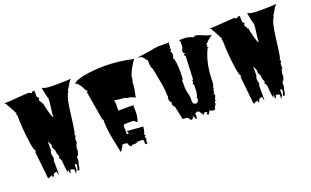

<svg xmlns="http://www.w3.org/2000/svg" viewBox="-90 -1197 2849 1761"><g transform="rotate(-20 1334.5 -317.0)"><path d="M301.3 -164.6Q283.2 -188 283.2 -209.5L292 -220.7H283.2Q283.2 -231.4 274.9 -245.4Q266.6 -259.3 265.1 -262.7V-176.3Q256.3 -163.6 256.3 -146.2Q256.3 -128.9 265.1 -97.2L257.3 -85V61Q247.6 49.8 247.6 27.3H230.5Q229 27.3 220.9 32.7Q212.9 38.1 212.4 38.6V50.3L204.1 61H195.8V38.6Q185.5 50.3 168.9 50.3L160.2 61L151.4 50.3L124 -209.5L133.3 -220.7Q117.7 -228.5 105.5 -312Q84.5 -460.4 84.5 -584.5L75.7 -590.3L84.5 -601.1Q81.5 -606 68.8 -631.8Q37.1 -696.3 26.9 -703.6V-714.8L6.8 -726.6Q50.3 -726.6 134.3 -733.9Q218.3 -741.2 257.3 -741.2Q265.6 -730 283.2 -730V-741.2H309.1V-684.6L327.6 -662.1L318.8 -651.4Q318.8 -635.3 329.6 -624.5Q335.9 -618.2 335.2 -616.7Q334.5 -615.2 334.5 -612.5Q334.5 -609.9 336.9 -607.2Q339.4 -604.5 341.8 -604.5L344.7 -606Q344.7 -586.4 362.3 -521Q379.9 -455.6 389.6 -455.6V-456.1Q389.6 -486.3 397.9 -542.5Q406.2 -598.6 406.2 -628.9Q400.9 -637.2 390.6 -688.7Q380.4 -740.2 380.4 -741.2H389.6Q402.8 -725.6 500.5 -725.6Q598.1 -725.6 664.1 -730Q651.4 -727.5 627.7 -686.5Q604 -645.5 598.6 -639.6V-627.9Q568.4 -590.3 551.8 -448.2Q532.7 -286.1 521 -244.1H512.2L521 -232.9V-220.7Q510.3 -206.5 510.3 -189Q510.3 -171.4 512.2 -153.8H497.6L503.9 -142.6Q493.2 -128.9 493.2 -109.1Q493.2 -89.4 494.1 -85Q490.7 -80.1 488.3 -67.9Q481.9 -40 468.3 -40V-16.1Q468.3 15.6 459.5 27.3Q454.6 85.4 442.4 85.4L432.6 84.5V71.8Q432.6 70.3 437.7 58.6Q442.9 46.9 442.9 38.1Q442.9 29.3 442.4 27.3L432.6 16.1L423.8 27.3V71.8L406.7 106.9V61L371.6 50.3L362.3 84.5L354 71.8V50.3H344.7V71.8Q337.9 62.5 333.3 23.2Q328.6 -16.1 328.6 -38.6Q328.6 -61 309.1 -85L318.8 -97.2Q301.3 -126 301.3 -164.6Z M1005.4 32.2 983.9 31.7 969.2 43.5 949.7 21V8.8Q939.9 -1.5 920.9 -1.5H901.4L891.1 8.8V21Q882.3 21 876.5 38.1Q870.6 55.2 862.3 55.2V65.4Q857.4 39.1 842.8 -31.2Q812 -174.8 812 -250.5Q812 -265.6 813 -272.9L803.7 -284.2L755.9 -567.4H765.6V-579.1H755.9Q754.4 -581.5 749.8 -591.1Q745.1 -600.6 743.7 -603.5Q742.2 -606.4 737.8 -615Q733.4 -623.5 731.2 -627Q729 -630.4 724.4 -637.5Q719.7 -644.5 716.6 -647.9Q713.4 -651.4 708.5 -657Q703.6 -662.6 699.2 -666Q684.6 -676.3 676.8 -680.2H687.5Q713.9 -702.6 779.3 -715.8Q874 -734.9 997.3 -734.9Q1120.6 -734.9 1269 -702.6Q1249.5 -681.2 1220 -626.2Q1190.4 -571.3 1190.4 -546.4Q1190.4 -521.5 1180.7 -510.7L1181.6 -494.6Q1181.6 -455.6 1161.1 -363.8Q1120.6 -386.2 1099.1 -386.2Q1077.6 -386.2 1067.9 -397Q1042 -397 1023.7 -399.7Q1005.4 -402.3 988.5 -404.8Q971.7 -407.2 962.4 -408.7Q971.2 -403.8 971.2 -359.4L969.2 -306.6H1116.2V-227.5Q1116.2 -212.9 1109.9 -181.9Q1103.5 -150.9 1096.2 -148.4L1067.9 -171.4H979.5L969.2 -160.6V-80.1L979.5 -72.3L988.3 -80.1L979.5 -103.5Q1002.4 -103 1054 -97.7Q1105.5 -92.3 1133.8 -92.3V-80.1L1125 -35.6L1116.2 -23.4L1125 -12.7V-1.5H1116.2V8.8L1125 21Q1116.2 33.2 1116.2 46.9V77.1L1107.4 65.4H1096.2V32.2L1086.4 21H1038.1Q1028.3 32.2 1005.4 32.2Z M1721.2 -9.3 1737.8 -11.2 1711.4 -22.5 1685.5 0V-15.1Q1683.6 -23.4 1676.8 -23.4V-14.2Q1674.8 -30.8 1667.2 -40.5Q1659.7 -50.3 1640.6 -50.3Q1636.2 -43.5 1630.6 -43.5Q1625 -43.5 1623.5 -44.4L1625 -24.9Q1625 11.7 1614.7 11.7Q1607.4 -13.2 1595.2 -22.5Q1588.9 -22.5 1586.9 -21.5L1595.2 -12.7L1575.2 3.4L1556.6 -7.8Q1556.6 -22 1543.9 -26.4Q1527.8 -32.7 1497.1 -32.7Q1497.1 -38.6 1483.2 -102.8Q1469.2 -167 1468.3 -168.9Q1466.3 -167 1464.1 -167Q1461.9 -167 1459.2 -170.2Q1456.5 -173.3 1456.5 -176Q1456.5 -178.7 1458.5 -180.7L1448.2 -192.4L1458.5 -214.8H1448.2Q1437.5 -227.5 1436.8 -250Q1436 -272.5 1445.8 -277.3L1438.5 -282.2V-293Q1438.5 -350.6 1421.9 -432.9Q1405.3 -515.1 1401.4 -543H1395L1401.4 -553.2Q1382.3 -575.2 1382.3 -625V-644.5Q1374.5 -653.8 1365.5 -666Q1356.4 -678.2 1352.5 -682.9Q1348.6 -687.5 1340.8 -692.9Q1328.6 -701.2 1294.4 -701.2Q1313 -705.6 1385.3 -714.6Q1457.5 -723.6 1487.8 -734.9V-723.6L1497.1 -734.9H1623.5L1614.7 -723.6V-689L1605 -678.2Q1605.5 -678.7 1608.9 -678.7Q1616.7 -678.7 1616.7 -671.4Q1616.7 -669.4 1614.7 -667.5L1605 -655.3Q1615.7 -638.7 1615.7 -619.6Q1615.7 -600.6 1605 -587.9Q1626 -563.5 1626 -448.2Q1626 -397.5 1623.5 -372.1H1614.7V-293Q1614.7 -275.4 1623.8 -239.5Q1632.8 -203.6 1632.8 -189.9L1631.8 -158.2Q1631.8 -123.5 1667.5 -123.5L1685.5 -135.7V-146.5L1694.3 -157.2L1685.5 -168.9Q1703.1 -195.3 1703.1 -256.8V-282.2L1707 -285.2L1694.3 -305.2L1703.1 -315.9V-339.8H1711.4L1721.2 -565.4L1711.4 -576.2V-587.9H1721.2Q1723.1 -590.3 1723.1 -593Q1723.1 -595.7 1715.6 -598.4Q1708 -601.1 1708 -603.3Q1708 -605.5 1711.4 -610.4L1703.1 -620.1L1704.6 -619.6Q1706.5 -619.6 1709 -622.6Q1711.4 -625.5 1711.4 -627.4Q1711.4 -629.4 1709.5 -630.4Q1721.7 -642.6 1721.7 -674.3Q1721.7 -706.1 1721.2 -712.4L1711.4 -723.6H1764.6Q1802.7 -723.6 1853 -701.2L1861.3 -712.4Q1886.7 -712.4 1936.5 -689.9Q1986.3 -667.5 2014.6 -667.5Q1975.6 -644.5 1935.5 -598.6L1945.3 -589.4H1943.4Q1939.9 -589.4 1937 -586.2Q1934.1 -583 1934.1 -580.1Q1934.1 -577.1 1935.5 -576.2L1946.3 -565.4H1935.5Q1871.6 -438 1871.6 -252.4Q1871.6 -233.9 1861.3 -214.8V-192.4H1853L1854 -178.2Q1854 -157.2 1844.2 -157.2L1853 -135.7L1835.4 -90.3Q1836.4 -92.3 1838.6 -92.3Q1840.8 -92.3 1843.3 -89.1Q1845.7 -85.9 1845.7 -83.3Q1845.7 -80.6 1844.2 -79.1L1835.4 -90.3L1826.2 -67.4L1835.4 -56.6H1826.2L1808.1 -22.5V-11.2Q1805.2 -10.3 1789.6 -10.3Q1773.9 -10.3 1755.9 -22.5Q1752.4 -13.2 1744.4 -0.5Q1736.3 12.2 1729 12.7Z M2306.2 -164.6Q2288.1 -188 2288.1 -209.5L2296.9 -220.7H2288.1Q2288.1 -231.4 2279.8 -245.4Q2271.5 -259.3 2270 -262.7V-176.3Q2261.2 -163.6 2261.2 -146.2Q2261.2 -128.9 2270 -97.2L2262.2 -85V61Q2252.4 49.8 2252.4 27.3H2235.4Q2233.9 27.3 2225.8 32.7Q2217.8 38.1 2217.3 38.6V50.3L2209 61H2200.7V38.6Q2190.4 50.3 2173.8 50.3L2165 61L2156.2 50.3L2128.9 -209.5L2138.2 -220.7Q2122.6 -228.5 2110.4 -312Q2089.4 -460.4 2089.4 -584.5L2080.6 -590.3L2089.4 -601.1Q2086.4 -606 2073.7 -631.8Q2042 -696.3 2031.7 -703.6V-714.8L2011.7 -726.6Q2055.2 -726.6 2139.2 -733.9Q2223.1 -741.2 2262.2 -741.2Q2270.5 -730 2288.1 -730V-741.2H2314V-684.6L2332.5 -662.1L2323.7 -651.4Q2323.7 -635.3 2334.5 -624.5Q2340.8 -618.2 2340.1 -616.7Q2339.4 -615.2 2339.4 -612.5Q2339.4 -609.9 2341.8 -607.2Q2344.2 -604.5 2346.7 -604.5L2349.6 -606Q2349.6 -586.4 2367.2 -521Q2384.8 -455.6 2394.5 -455.6V-456.1Q2394.5 -486.3 2402.8 -542.5Q2411.1 -598.6 2411.1 -628.9Q2405.8 -637.2 2395.5 -688.7Q2385.3 -740.2 2385.3 -741.2H2394.5Q2407.7 -725.6 2505.4 -725.6Q2603 -725.6 2668.9 -730Q2656.2 -727.5 2632.6 -686.5Q2608.9 -645.5 2603.5 -639.6V-627.9Q2573.2 -590.3 2556.6 -448.2Q2537.6 -286.1 2525.9 -244.1H2517.1L2525.9 -232.9V-220.7Q2515.1 -206.5 2515.1 -189Q2515.1 -171.4 2517.1 -153.8H2502.4L2508.8 -142.6Q2498 -128.9 2498 -109.1Q2498 -89.4 2499 -85Q2495.6 -80.1 2493.2 -67.9Q2486.8 -40 2473.1 -40V-16.1Q2473.1 15.6 2464.4 27.3Q2459.5 85.4 2447.3 85.4L2437.5 84.5V71.8Q2437.5 70.3 2442.6 58.6Q2447.8 46.9 2447.8 38.1Q2447.8 29.3 2447.3 27.3L2437.5 16.1L2428.7 27.3V71.8L2411.6 106.9V61L2376.5 50.3L2367.2 84.5L2358.9 71.8V50.3H2349.6V71.8Q2342.8 62.5 2338.1 23.2Q2333.5 -16.1 2333.5 -38.6Q2333.5 -61 2314 -85L2323.7 -97.2Q2306.2 -126 2306.2 -164.6Z"/></g></svg>

Font: Butcherman
Style: Regular
Weight: 400
Version: Version 001.003